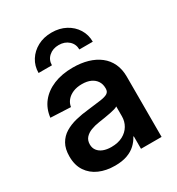

<svg xmlns="http://www.w3.org/2000/svg" viewBox="-178 -855 904 978"><g transform="rotate(-30 274.0 -366.0)"><path d="M213.9 8.8Q162.1 8.8 121.8 -8.8Q81.5 -26.4 58.1 -61.3Q34.7 -96.2 34.7 -147.9Q34.7 -192.4 51.3 -221.4Q67.9 -250.5 96.4 -267.8Q125 -285.2 161.9 -294.2Q198.7 -303.2 238.3 -307.1Q286.1 -312.5 314.5 -316.7Q342.8 -320.8 355.5 -329.1Q368.2 -337.4 368.2 -355V-358.4Q368.2 -381.8 356.9 -399.2Q345.7 -416.5 324.7 -426.3Q303.7 -436 273.4 -436Q243.2 -436 220.5 -426.3Q197.8 -416.5 184.1 -399.9Q170.4 -383.3 167.5 -362.3L49.3 -367.7Q55.2 -418.5 84.2 -455.1Q113.3 -491.7 162.1 -512Q210.9 -532.2 275.4 -532.2Q323.2 -532.2 362.8 -520.8Q402.3 -509.3 431.2 -486.8Q460 -464.4 475.6 -431.2Q491.2 -397.9 491.2 -354.5V0H370.1V-73.2H367.2Q355.5 -50.3 335.4 -31.5Q315.4 -12.7 285.6 -2Q255.9 8.8 213.9 8.8ZM244.6 -83Q284.7 -83 312.3 -97.9Q339.8 -112.8 354.2 -137.5Q368.7 -162.1 368.7 -191.9V-250Q362.8 -245.6 350.8 -242.2Q338.9 -238.8 322.8 -235.6Q306.6 -232.4 288.8 -229.5Q271 -226.6 253.4 -224.1Q226.6 -220.2 204.3 -211.7Q182.1 -203.1 168.7 -188Q155.3 -172.9 155.3 -148.9Q155.3 -128.4 166.5 -113.5Q177.7 -98.6 197.8 -90.8Q217.8 -83 244.6 -83ZM271 -740.7Q317.4 -740.7 353.3 -721.4Q389.2 -702.1 409.7 -669.2Q430.2 -636.2 430.2 -595.2H351.1Q351.1 -627 328.4 -647.2Q305.7 -667.5 271 -667.5Q235.8 -667.5 212.9 -647.2Q189.9 -627 189.9 -595.2H111.3Q111.3 -636.2 132.1 -669.2Q152.8 -702.1 188.7 -721.4Q224.6 -740.7 271 -740.7Z"/></g></svg>

Font: Inter 28pt SemiBold
Style: Regular
Weight: 600
Designer: Rasmus Andersson
Foundry: rsms
Version: Version 4.001;git-66647c0bb